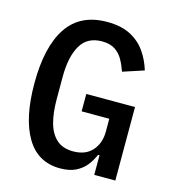

<svg xmlns="http://www.w3.org/2000/svg" viewBox="-108 -800 815 902"><g transform="rotate(15 300.0 -349.0)"><path d="M429.5 0V-95.5H422.5Q411 -68 391.8 -43.2Q372.5 -18.5 341.8 -3.2Q311 12 265.5 12Q157 12 101.8 -81.2Q46.5 -174.5 46.5 -343.5Q46.5 -521.5 109.8 -615.8Q173 -710 303 -710Q371.5 -710 417 -686.2Q462.5 -662.5 490 -623Q517.5 -583.5 532 -535.5L430 -502Q419.5 -532.5 405 -558.2Q390.5 -584 366.2 -599.8Q342 -615.5 303.5 -615.5Q231.5 -615.5 199.2 -559.5Q167 -503.5 167 -408V-297Q167 -233 180 -184.5Q193 -136 223.2 -108.5Q253.5 -81 304.5 -81Q364.5 -81 397 -117.5Q429.5 -154 429.5 -210.5V-273H295V-357.5H532V0Z"/></g></svg>

Font: Lilex Medium
Style: Regular
Weight: 500
Designer: Mike Abbink, Paul van der Laan, Pieter van Rosmalen, Mikhael Khrustik
Foundry: Mikhael Khrustik
Version: Version 1.100